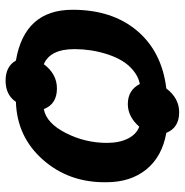

<svg xmlns="http://www.w3.org/2000/svg" viewBox="-7 -606 662 688"><g transform="rotate(-90 324.0 -262.0)"><path d="M15 -212Q13 -345 95 -438.5Q177 -532 303 -536Q328 -573 379 -573Q430 -573 451 -536Q633 -505 633 -333Q633 -191 558 -102Q483 -13 351 3Q316 49 266 49Q210 49 192 3Q107 -12 61 -68.5Q15 -125 15 -212ZM277 -436Q227 -427 191.5 -357.5Q156 -288 156 -210Q156 -165 171.5 -134.5Q187 -104 214 -94Q250 -135 295 -135Q345 -135 367 -92Q400 -98 429 -128Q458 -158 475 -213Q492 -268 492 -326Q492 -413 438 -436Q403 -389 351 -389Q295 -389 277 -436Z"/></g></svg>

Font: Libra Sans
Style: Bold Italic
Weight: 700
Italic angle: -12°
Foundry: Context Ltd
Version: Version 1.002